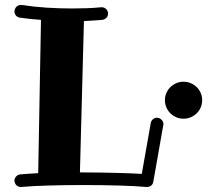

<svg xmlns="http://www.w3.org/2000/svg" viewBox="-20 -746 887 773"><path d="M597.2 -14.2Q595.7 -4.4 588.4 1.2Q581.1 6.8 571.8 6.8H568.8Q548.8 4.9 521 3.4Q493.2 2 460.2 1Q427.2 0 390.4 -0.5Q353.5 -1 315.9 -1Q278.3 -1 241.7 -0.5Q205.1 0 172.6 1Q140.1 2 112.5 3.4Q85 4.9 65.9 6.8H64Q54.2 6.8 46.9 0.5Q39.6 -5.9 38.1 -18.1Q38.1 -27.8 44.7 -35.2Q51.3 -42.5 61 -43.9Q75.2 -45.4 93.5 -46.4Q111.8 -47.4 133.8 -48.8L145 -666Q103 -668.9 60.1 -674.8Q50.3 -676.3 44.2 -683.6Q38.1 -690.9 38.1 -700.2Q39.6 -712.9 46.9 -719.5Q54.2 -726.1 64 -726.1H66.9Q118.2 -718.3 168.7 -715.1Q219.2 -711.9 269 -711.9Q299.3 -711.9 328.6 -712.9Q357.9 -713.9 387.2 -716.8H389.2Q400.4 -716.8 407.7 -709.2Q415 -701.7 415 -690.9Q415 -681.2 408.2 -674.1Q401.4 -667 391.1 -666Q373 -664.6 354.7 -663.3Q336.4 -662.1 317.9 -661.1L301.8 -51.8H315.9Q349.1 -51.8 381.8 -51.3Q414.6 -50.8 445.1 -50Q475.6 -49.3 502.4 -48.3Q529.3 -47.4 550.8 -45.9L586.9 -250Q588.4 -259.8 595.7 -265.9Q603 -272 611.8 -272Q622.6 -272 630.4 -263.9Q638.2 -255.9 638.2 -246.1Q638.2 -244.6 637.7 -243.7Q637.2 -242.7 637.2 -241.2ZM793.9 -342.8Q793.9 -327.1 788.1 -313.5Q782.2 -299.8 772 -289.8Q761.7 -279.8 748 -273.9Q734.4 -268.1 718.8 -268.1Q703.1 -268.1 689.7 -273.9Q676.3 -279.8 666 -289.8Q655.8 -299.8 649.9 -313.5Q644 -327.1 644 -342.8Q644 -357.9 649.9 -371.6Q655.8 -385.3 666 -395.3Q676.3 -405.3 689.7 -411.1Q703.1 -417 718.8 -417Q734.4 -417 748 -411.1Q761.7 -405.3 772 -395.3Q782.2 -385.3 788.1 -371.6Q793.9 -357.9 793.9 -342.8Z"/></svg>

Font: Ribeye
Style: Regular
Weight: 400
Designer: Astigmatic (AOETI)
Foundry: Astigmatic (AOETI)
Version: Version 1.000